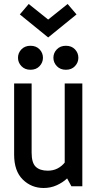

<svg xmlns="http://www.w3.org/2000/svg" viewBox="-20 -940 492 969"><path d="M200.2 8.8Q138.2 8.8 94.7 -34.2Q51.3 -77.1 51.3 -159.7V-518.6H139.6V-169.4Q139.6 -118.2 160.4 -98.4Q181.2 -78.6 221.2 -78.6Q248.5 -78.6 270.3 -89.8Q292 -101.1 306.6 -119.6V-518.6H395.5V0H340.3L318.8 -39.6Q296.9 -19 266.4 -5.1Q235.8 8.8 200.2 8.8ZM312.5 -587.9Q284.2 -587.9 266.8 -606.2Q249.5 -624.5 249.5 -648.4Q249.5 -672.9 266.8 -690.9Q284.2 -709 312.5 -709Q341.3 -709 358.4 -690.9Q375.5 -672.9 375.5 -648.4Q375.5 -624.5 358.4 -606.2Q341.3 -587.9 312.5 -587.9ZM133.8 -587.9Q105.5 -587.9 88.1 -606.2Q70.8 -624.5 70.8 -648.4Q70.8 -672.9 88.1 -690.9Q105.5 -709 133.8 -709Q162.6 -709 179.7 -690.9Q196.8 -672.9 196.8 -648.4Q196.8 -624.5 179.7 -606.2Q162.6 -587.9 133.8 -587.9ZM223.1 -751 80.1 -867.2 125 -919.9 223.1 -841.3 321.3 -919.9 366.2 -867.2Z"/></svg>

Font: Voltaire
Style: Regular
Weight: 400
Designer: Yvonne Schüttler, Eben Sorkin, Emma Marichal
Foundry: Sorkin Type Co.
Version: Version 1.010; ttfautohint (v1.8.4.7-5d5b)